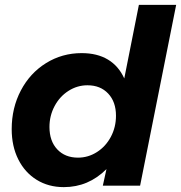

<svg xmlns="http://www.w3.org/2000/svg" viewBox="-20 -762 743 788"><path d="M28 -232Q28 -319 65.5 -390.5Q103 -462 169 -503Q235 -544 315 -544Q379 -544 423 -517.5Q467 -491 490 -440L550 -742H703L555 0H402L417 -68Q343 6 242 6Q179 6 130.5 -24Q82 -54 55 -108Q28 -162 28 -232ZM456 -287Q456 -344 424 -378Q392 -412 339 -412Q297 -412 261 -389Q225 -366 204 -326.5Q183 -287 183 -241Q183 -183 215 -149Q247 -115 300 -115Q342 -115 378 -138Q414 -161 435 -200.5Q456 -240 456 -287Z"/></svg>

Font: Gontserrat SemiBold
Style: Italic
Weight: 600
Italic angle: -11.3°
Designer: Julieta Ulanovsky
Foundry: Julieta Ulanovsky
Version: Version 6.001